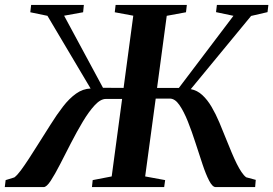

<svg xmlns="http://www.w3.org/2000/svg" viewBox="-44 -763 1115 783"><path d="M-24.5 0 -21 -28.5 14.5 -39.5Q26.5 -48.5 41.2 -68.5Q56 -88.5 73.8 -115.8Q91.5 -143 110 -172.5Q137 -214.5 162.2 -255Q187.5 -295.5 213 -328.5Q238.5 -361.5 266.2 -381.2Q294 -401 325.5 -402L149.5 -698.5L79.5 -713L83 -743H298L295 -713L217.5 -699L376 -405L460 -404.5L499.5 -699L424 -713L427.5 -743H718L714.5 -713L636 -698.5L596.5 -404.5H685.5L908 -698.5L837 -713.5L840.5 -743H1050.5L1047 -713.5L980 -698L734 -399.5Q760.5 -394.5 781.2 -375.2Q802 -356 819 -327Q836 -298 850.8 -263Q865.5 -228 880 -191.5Q890.5 -165 900.8 -140.8Q911 -116.5 921 -96.2Q931 -76 940.8 -61.5Q950.5 -47 960 -40L999 -29.5L996.5 0H835.5Q822.5 0 809 -26Q795.5 -52 781.8 -93.2Q768 -134.5 753.2 -180.5Q738.5 -226.5 722 -267.8Q705.5 -309 687.5 -335Q669.5 -361 648.5 -361H591L548 -43.5L629.5 -28.5L625.5 0H331L334 -28.5L411.5 -43.5L454 -359.5H387.5Q366 -359.5 342 -333.5Q318 -307.5 293.5 -266.5Q269 -225.5 245.5 -179.8Q222 -134 201 -93Q180 -52 163 -26Q146 0 134 0Z"/></svg>

Font: Merriweather 96pt SemiBold
Style: Italic
Weight: 600
Italic angle: -7.8°
Version: Version 2.101